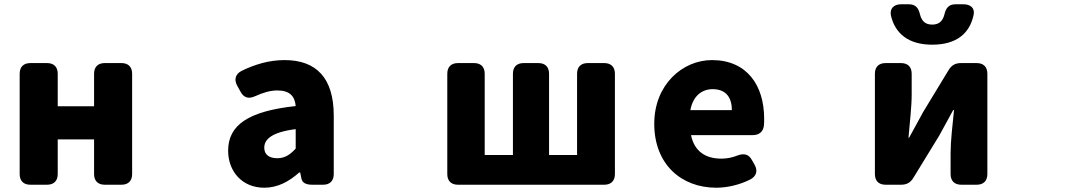

<svg xmlns="http://www.w3.org/2000/svg" viewBox="-20 -824 5040 898"><path d="M72 -479V-10C72 22 90 40 122 40H200C232 40 250 22 250 -10V-172H420V-10C420 22 438 40 470 40H548C580 40 598 22 598 -10V-479C598 -511 580 -529 548 -529H470C438 -529 420 -511 420 -479V-327H250V-479C250 -511 232 -529 200 -529H122C90 -529 72 -511 72 -479Z M1216 54C1279 54 1332 25 1379 -17H1384L1390 12C1394 31 1411 40 1441 40H1491C1523 40 1541 22 1541 -10V-283C1541 -461 1458 -543 1311 -543C1239 -543 1172 -523 1109 -492C1081 -477 1074 -452 1089 -424L1105 -395C1120 -367 1143 -360 1173 -374C1211 -391 1244 -401 1277 -401C1335 -401 1359 -374 1363 -328C1141 -304 1047 -239 1047 -119C1047 -24 1111 54 1216 54ZM1216 -133C1216 -173 1252 -206 1363 -220V-129C1337 -101 1313 -84 1277 -84C1240 -84 1216 -100 1216 -133Z M2072 -479V-10C2072 22 2090 40 2122 40H2806C2838 40 2856 22 2856 -10V-479C2856 -511 2838 -529 2806 -529H2729C2697 -529 2679 -511 2679 -479V-99H2548V-479C2548 -511 2530 -529 2498 -529H2429C2397 -529 2379 -511 2379 -479V-99H2247V-479C2247 -511 2229 -529 2197 -529H2122C2090 -529 2072 -511 2072 -479Z M3330 54C3380 54 3438 41 3488 16C3519 0 3525 -26 3509 -54L3497 -75C3482 -103 3460 -108 3430 -97C3405 -87 3380 -82 3354 -82C3282 -82 3228 -114 3212 -192H3500C3530 -192 3550 -207 3553 -238C3554 -248 3554 -258 3554 -269C3554 -424 3474 -543 3310 -543C3173 -543 3040 -429 3040 -245C3040 -56 3166 54 3330 54ZM3209 -309C3221 -376 3264 -407 3313 -407C3378 -407 3403 -365 3403 -309Z M4072 -479V-10C4072 22 4090 40 4122 40H4194C4221 40 4239 30 4253 6L4373 -190C4391 -222 4419 -275 4438 -309H4442C4435 -239 4426 -164 4426 -108V-10C4426 22 4444 40 4476 40H4548C4580 40 4598 22 4598 -10V-479C4598 -511 4580 -529 4548 -529H4475C4448 -529 4430 -519 4416 -495L4297 -299C4280 -266 4250 -214 4232 -180H4229C4235 -249 4244 -325 4244 -381V-479C4244 -511 4226 -529 4194 -529H4122C4090 -529 4072 -511 4072 -479ZM4147 -751C4167 -666 4230 -615 4340 -615C4453 -615 4516 -667 4534 -756C4540 -786 4519 -804 4486 -804H4449C4418 -804 4404 -787 4397 -756C4389 -725 4372 -709 4340 -709C4308 -709 4291 -725 4283 -756C4276 -787 4262 -804 4231 -804H4194C4161 -804 4140 -784 4147 -751Z"/></svg>

Font: コーポレート・ロゴ（ラウンド）ver3 Bold
Style: Regular
Weight: 700
Designer: [KANA_main] LOGOTYPE.JP [Source Han Sans] Ryoko NISHIZUKA 西塚涼子 (kana, bopomofo & ideographs); Paul D. Hunt (Latin, Greek
Version: Version 12.001;FEAKit 1.0